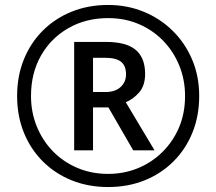

<svg xmlns="http://www.w3.org/2000/svg" viewBox="-20 -744 872 774"><path d="M416 10Q336 10 269 -17Q202 -44 152.5 -93.5Q103 -143 76 -210Q49 -277 49 -357Q49 -437 76 -504Q103 -571 152.5 -620.5Q202 -670 269 -697Q336 -724 416 -724Q492 -724 558.5 -697Q625 -670 675.5 -620.5Q726 -571 754.5 -504Q783 -437 783 -357Q783 -277 756 -210Q729 -143 679.5 -93.5Q630 -44 563 -17Q496 10 416 10ZM416 -43Q480 -43 536 -66Q592 -89 635 -131.5Q678 -174 702 -231Q726 -288 726 -357Q726 -422 703 -479Q680 -536 638.5 -579Q597 -622 540.5 -646.5Q484 -671 416 -671Q326 -671 255.5 -630.5Q185 -590 145 -519.5Q105 -449 105 -357Q105 -292 128 -235Q151 -178 192.5 -135Q234 -92 291 -67.5Q348 -43 416 -43ZM279 -138V-575H407Q489 -575 527 -543Q565 -511 565 -446Q565 -399 541 -371.5Q517 -344 487 -332L603 -138H517L417 -311H355V-138ZM355 -373H405Q444 -373 466 -393Q488 -413 488 -444Q488 -479 468 -495Q448 -511 404 -511H355Z"/></svg>

Font: Manna Sans
Style: Italic
Weight: 400
Italic angle: -12°
Designer: Monotype Design Team
Foundry: Monotype Imaging Inc.
Version: Version 2.001.1; ttfautohint (v1.8.2)